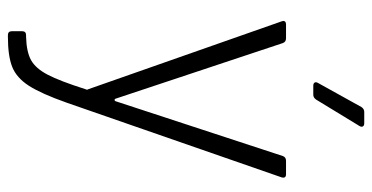

<svg xmlns="http://www.w3.org/2000/svg" viewBox="-248 -494 942 486"><g transform="rotate(90 223.0 -251.0)"><path d="M69 154H73Q111 153 132 141.5Q153 130 169 99.5Q185 69 206 3Q208 -1 206 -3L34 -493L33 -497Q33 -504 42 -504H77Q86 -504 89 -496L230 -72Q231 -70 233 -70Q235 -70 236 -72L375 -496Q378 -504 387 -504H421Q432 -504 429 -493L240 51Q217 116 197 147Q177 178 149.5 189Q122 200 73 200H69Q59 200 59 190V164Q59 154 69 154ZM263 -702H292Q298 -702 300 -698.5Q302 -695 299 -690L232 -580Q227 -573 220 -573H197Q191 -573 189 -576.5Q187 -580 190 -585L251 -695Q256 -702 263 -702Z"/></g></svg>

Font: Barlow Light
Style: Regular
Weight: 300
Designer: Jeremy Tribby
Foundry: Tribby Type
Version: Version 1.422